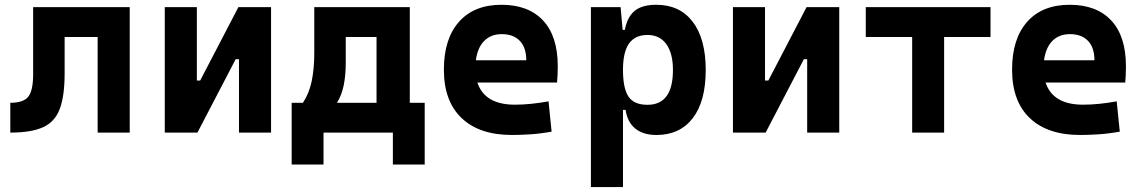

<svg xmlns="http://www.w3.org/2000/svg" viewBox="-20 -547 4728 792"><path d="M22.5 0V-123Q76.7 -123 96.7 -148.2Q116.7 -173.3 116.7 -241.2V-517.6H515.1V0H382.8V-394.5H246.6V-244.6Q246.6 -150.4 226.3 -97.2Q206.1 -43.9 157.2 -22Q108.4 0 22.5 0Z M659.7 0V-517.6H792V-214.8H805.7L963.4 -517.6H1098.1V0H965.8V-302.7H952.1L794.4 0Z M1183.1 131.8V-123H1229.5Q1254.4 -159.7 1265.4 -210.7Q1276.4 -261.7 1276.4 -329.1V-517.6H1670.4V-123H1731.9V131.8H1600.6V0H1314.5V131.8ZM1533.2 -123V-394.5H1406.2V-287.6Q1406.2 -236.3 1397.9 -195.6Q1389.6 -154.8 1370.1 -123Z M2091.8 9.8Q1957.5 9.8 1884.3 -59.8Q1811 -129.4 1811 -259.8Q1811 -386.7 1873.3 -457Q1935.5 -527.3 2048.8 -527.3Q2159.7 -527.3 2220.2 -462.4Q2280.8 -397.5 2280.8 -273.4Q2280.8 -238.3 2277.8 -206.5H1949.2Q1979.5 -115.2 2103.5 -115.2Q2138.7 -115.2 2172.9 -118.9Q2207 -122.6 2242.7 -128.9L2255.4 -3.9Q2205.6 4.9 2164.6 7.3Q2123.5 9.8 2091.8 9.8ZM1942.9 -298.3H2150.9Q2150.9 -350.6 2124.3 -378.4Q2097.7 -406.2 2049.8 -406.2Q2004.9 -406.2 1977.3 -378.2Q1949.7 -350.1 1942.9 -298.3Z M2417.5 224.6V-517.6H2540L2548.3 -423.8H2557.6Q2566.9 -476.1 2597.4 -501.7Q2627.9 -527.3 2687 -527.3Q2784.2 -527.3 2837.6 -457Q2891.1 -386.7 2891.1 -258.3Q2891.1 -128.9 2837.6 -59.6Q2784.2 9.8 2688 9.8Q2633.8 9.8 2601.1 -16.1Q2568.4 -42 2560.5 -93.8H2549.8V224.6ZM2549.8 -258.3Q2549.8 -183.1 2572.3 -148.9Q2594.7 -114.7 2650.9 -114.7Q2755.9 -114.7 2755.9 -258.3Q2755.9 -327.1 2728.5 -365Q2701.2 -402.8 2650.9 -402.8Q2600.6 -402.8 2575.2 -368.2Q2549.8 -333.5 2549.8 -258.3Z M3003.4 0V-517.6H3135.7V-214.8H3149.4L3307.1 -517.6H3441.9V0H3309.6V-302.7H3295.9L3138.2 0Z M3742.7 0V-394.5H3551.3V-517.6H4065.9V-394.5H3874.5V0Z M4435.5 9.8Q4301.3 9.8 4228 -59.8Q4154.8 -129.4 4154.8 -259.8Q4154.8 -386.7 4217 -457Q4279.3 -527.3 4392.6 -527.3Q4503.4 -527.3 4564 -462.4Q4624.5 -397.5 4624.5 -273.4Q4624.5 -238.3 4621.6 -206.5H4293Q4323.2 -115.2 4447.3 -115.2Q4482.4 -115.2 4516.6 -118.9Q4550.8 -122.6 4586.4 -128.9L4599.1 -3.9Q4549.3 4.9 4508.3 7.3Q4467.3 9.8 4435.5 9.8ZM4286.6 -298.3H4494.6Q4494.6 -350.6 4468 -378.4Q4441.4 -406.2 4393.6 -406.2Q4348.6 -406.2 4321 -378.2Q4293.5 -350.1 4286.6 -298.3Z"/></svg>

Font: Cascadia Code PL
Style: Bold
Weight: 700
Monospace: yes
Designer: Aaron Bell
Foundry: Saja Typeworks
Version: Version 2404.023; ttfautohint (v1.8.4)